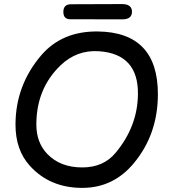

<svg xmlns="http://www.w3.org/2000/svg" viewBox="-20 -893 838 944"><path d="M329.1 -872.1 579.6 -873Q628.4 -873 628.9 -835.9Q628.9 -797.9 582 -797.9L325.7 -798.3Q291.5 -798.3 291.5 -834.5Q291.5 -872.1 329.1 -872.1ZM466.3 -641.1Q357.4 -648.4 277.3 -571.3Q158.7 -457 158.7 -280.8Q158.7 -191.9 212.9 -135.7Q276.4 -69.8 384.3 -69.8Q488.8 -69.8 548.3 -141.6Q656.2 -271 658.2 -428.7Q661.1 -627.9 466.3 -641.1ZM460.4 -738.3Q756.8 -734.9 756.3 -429.2Q755.9 -231.9 637.7 -90.3Q537.1 30.8 384.3 30.8Q225.1 30.8 126.5 -78.1Q56.2 -155.8 56.2 -279.8Q56.2 -473.6 183.6 -622.1Q285.6 -740.2 460.4 -738.3Z"/></svg>

Font: Comic Relief LRS
Style: Regular
Weight: 400
Designer: Jeff Davis
Foundry: Loudifier
Version: Version 1.0